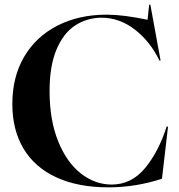

<svg xmlns="http://www.w3.org/2000/svg" viewBox="-20 -790 768 825"><path d="M33 -343Q33 -460 84 -546.5Q135 -633 227 -680Q319 -727 438 -727Q510 -727 614 -705L621 -770H626L670 -530H665Q626 -611 560 -662.5Q494 -714 415 -714Q352 -713 302 -680Q252 -647 222.5 -576.5Q193 -506 193 -399Q193 -275 229.5 -184Q266 -93 327 -45Q388 3 460 3Q545 3 603.5 -68Q662 -139 696 -246H702L676 -22Q563 15 446 15Q315 15 222 -28Q129 -71 81 -151.5Q33 -232 33 -343Z"/></svg>

Font: Nyght Serif Medium
Style: Regular
Weight: 500
Designer: Maksym Kobuzan
Version: Version 0.410